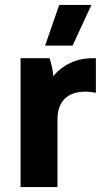

<svg xmlns="http://www.w3.org/2000/svg" viewBox="-20 -755 425 775"><path d="M273 -571 349 -735H219L162 -571ZM63 0H212V-274C212 -345 252 -385 324 -385C339 -385 356 -383 367 -380V-520H352C288 -520 233 -493 195 -448C194 -470 187 -500 180 -520H63Z"/></svg>

Font: Fixel Text Bold
Style: Bold
Weight: 700
Width: 4
Designer: AlfaBravo + MacPaw
Foundry: Kyrylo Tkachov, Marchela Mozhyna, Serhii Makarenko, Maria Weinstein, Zakhar Kryvoshyya
Version: Version 1.211